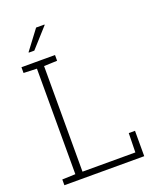

<svg xmlns="http://www.w3.org/2000/svg" viewBox="-161 -990 895 1087"><g transform="rotate(-20 286.0 -447.0)"><path d="M35.6 0V-34.7L115.2 -37.6V-673.3L35.6 -676.3V-710.9H115.2H158.2H237.8V-676.3L158.2 -673.3V-37.1H476.6L479 -152.8H516.6V0ZM102.1 -776.4 190.4 -893.6H240.2L241.2 -891.1L136.2 -774.4H104Z"/></g></svg>

Font: Roboto Slab ExtraLight
Style: Regular
Weight: 250
Designer: Google
Version: Version 2.000; ttfautohint (v1.8.1.43-b0c9)